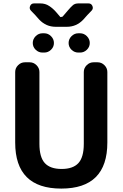

<svg xmlns="http://www.w3.org/2000/svg" viewBox="-20 -1095 718 1125"><path d="M499 -1075Q515 -1075 521.5 -1060Q528 -1045 517 -1033L492 -1007L468 -980Q428 -938 372 -938H306Q250 -938 210 -980L186 -1007L161 -1033Q150 -1045 156.5 -1060Q163 -1075 179 -1075H216Q246 -1075 268 -1060Q290 -1046 309 -1024L333 -996Q334 -995 335 -995H336L345 -997Q346 -997 346 -997.5Q346 -998 347 -998L348 -999L378 -1034L394 -1052Q408 -1066 413 -1069Q424 -1075 437 -1075ZM449 -900Q472 -900 489 -883Q506 -866 506 -843Q506 -820 489 -803.5Q472 -787 449 -787H439Q416 -787 399 -803.5Q382 -820 382 -843Q382 -866 399 -883Q416 -900 439 -900ZM229 -900H239Q262 -900 279 -883Q296 -866 296 -843Q296 -820 279 -803.5Q262 -787 239 -787H229Q206 -787 189 -803.5Q172 -820 172 -843Q172 -866 189 -883Q206 -900 229 -900ZM69 -260V-673Q69 -696 86 -713Q103 -730 126 -730H154Q177 -730 194 -713Q211 -696 211 -673V-252Q211 -174 242.5 -139.5Q274 -105 341 -105Q408 -105 439.5 -139.5Q471 -174 471 -252V-673Q471 -696 488 -713Q505 -730 528 -730H552Q575 -730 592 -713Q609 -696 609 -673V-260Q609 10 339 10Q69 10 69 -260Z"/></svg>

Font: Rounded Mplus 1c Bold
Style: Bold
Weight: 700
Version: Version 1.059.20150529